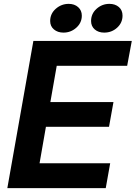

<svg xmlns="http://www.w3.org/2000/svg" viewBox="-20 -975 703 995"><path d="M528 0H18L153 -763H663L639 -634H274L241 -446H568L545 -318H218L185 -129H551ZM240 -866Q240 -904 269 -929.5Q298 -955 336 -955Q366 -955 385 -938Q404 -921 404 -894Q404 -857 375.5 -831.5Q347 -806 309 -806Q279 -806 259.5 -822.5Q240 -839 240 -866ZM452 -866Q452 -904 480.5 -929.5Q509 -955 547 -955Q577 -955 596 -938.5Q615 -922 615 -894Q615 -857 587 -831.5Q559 -806 520 -806Q490 -806 471 -822.5Q452 -839 452 -866Z"/></svg>

Font: Open Sauce One
Style: Bold Italic
Weight: 700
Italic angle: -10°
Designer: Alfredo Marco Pradil
Foundry: Creative Sauce Fz LLC
Version: Version 1.477